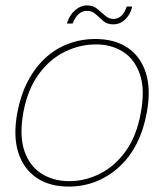

<svg xmlns="http://www.w3.org/2000/svg" viewBox="-20 -677 607 709"><path d="M233 12Q163 12 115 -20.5Q67 -53 47.5 -114Q28 -175 44 -261Q56 -325 82 -375.5Q108 -426 146 -461.5Q184 -497 231.5 -515Q279 -533 332 -533Q403 -533 451 -501Q499 -469 518.5 -408Q538 -347 522 -261Q510 -196 484 -145.5Q458 -95 419.5 -60Q381 -25 334 -6.5Q287 12 233 12ZM236 -8Q295 -8 350 -36Q405 -64 445 -120Q485 -176 500 -261Q516 -347 496.5 -403Q477 -459 434 -486Q391 -513 335 -513Q275 -513 219.5 -486Q164 -459 123 -403Q82 -347 66 -261Q51 -176 70 -120Q89 -64 133 -36Q177 -8 236 -8ZM227 -590Q235 -619 256 -638Q277 -657 302 -657Q324 -657 339 -644.5Q354 -632 368 -619.5Q382 -607 399 -607Q416 -607 428.5 -619Q441 -631 448 -653H468Q463 -626 443.5 -606.5Q424 -587 398 -587Q376 -587 361.5 -599.5Q347 -612 333.5 -624.5Q320 -637 301 -637Q284 -637 270.5 -625Q257 -613 248 -590Z"/></svg>

Font: DM Sans 10pt Thin
Style: Italic
Weight: 250
Italic angle: -10°
Version: Version 4.004;gftools[0.9.30]